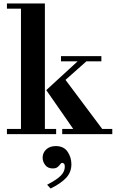

<svg xmlns="http://www.w3.org/2000/svg" viewBox="-20 -774 668 1108"><path d="M413 -15 247 -254 352 -321 581 -15ZM20 0V-30H304V0ZM339 0V-30H628V0ZM101 -15V-738H239V-15ZM286 -249 247 -254 441 -432H492ZM20 -724V-754H239V-724ZM332 -420V-450H565V-420ZM272 314 252 292Q308 263 331 239.5Q354 216 354 188Q354 175 349 170.5Q344 166 339 166Q333 166 327.5 174Q322 182 312.5 190Q303 198 284 198Q256 198 241 178.5Q226 159 226 136Q226 108 246.5 88.5Q267 69 302 69Q348 69 370 101.5Q392 134 392 174Q392 220 361.5 252.5Q331 285 272 314Z"/></svg>

Font: Libre Bodoni
Style: Bold
Weight: 700
Designer: Pablo Impallari, Rodrigo Fuenzalida
Foundry: Impallari Type
Version: Version 2.005;gftools[0.9.23]